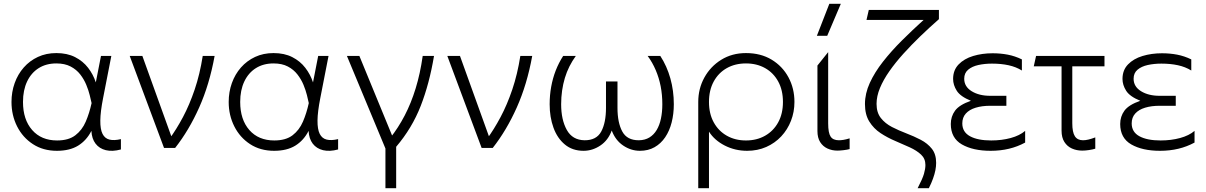

<svg xmlns="http://www.w3.org/2000/svg" viewBox="-20 -772 6294 1002"><path d="M277 15Q205 15 151.8 -19.8Q98.5 -54.5 69.2 -112.5Q40 -170.5 40 -240Q40 -292 56.5 -338.2Q73 -384.5 104 -419.8Q135 -455 178 -475Q221 -495 274 -495Q330.5 -495 371.8 -474Q413 -453 439.8 -418.2Q466.5 -383.5 480 -342L507 -480H561L518 -260Q504 -189 503.5 -143.2Q503 -97.5 515 -73.5Q527 -49.5 551.2 -43.5Q575.5 -37.5 611 -46V8Q566.5 20 532.5 11.8Q498.5 3.5 478.8 -22.2Q459 -48 457 -89Q431.5 -39 387.8 -12Q344 15 277 15ZM278 -39Q338 -39 373.2 -66Q408.5 -93 427.5 -137.2Q446.5 -181.5 458 -234Q454.5 -250 448.2 -275.5Q442 -301 430.2 -329.5Q418.5 -358 398.8 -383.5Q379 -409 348.5 -425Q318 -441 274 -441Q221 -441 182 -416.5Q143 -392 121.5 -346.8Q100 -301.5 100 -240Q100 -148 147.8 -93.5Q195.5 -39 278 -39Z M836 0 657 -480H723L879 -47H864Q900.5 -96.5 934.8 -160.8Q969 -225 996 -304.8Q1023 -384.5 1038 -480H1100Q1073 -331 1019.5 -211.2Q966 -91.5 894 0Z M1410.5 15Q1338.5 15 1285.2 -19.8Q1232 -54.5 1202.8 -112.5Q1173.5 -170.5 1173.5 -240Q1173.5 -292 1190 -338.2Q1206.5 -384.5 1237.5 -419.8Q1268.5 -455 1311.5 -475Q1354.5 -495 1407.5 -495Q1464 -495 1505.2 -474Q1546.5 -453 1573.2 -418.2Q1600 -383.5 1613.5 -342L1640.5 -480H1694.5L1651.5 -260Q1637.5 -189 1637 -143.2Q1636.5 -97.5 1648.5 -73.5Q1660.5 -49.5 1684.8 -43.5Q1709 -37.5 1744.5 -46V8Q1700 20 1666 11.8Q1632 3.5 1612.2 -22.2Q1592.5 -48 1590.5 -89Q1565 -39 1521.2 -12Q1477.5 15 1410.5 15ZM1411.5 -39Q1471.5 -39 1506.8 -66Q1542 -93 1561 -137.2Q1580 -181.5 1591.5 -234Q1588 -250 1581.8 -275.5Q1575.5 -301 1563.8 -329.5Q1552 -358 1532.2 -383.5Q1512.5 -409 1482 -425Q1451.5 -441 1407.5 -441Q1354.5 -441 1315.5 -416.5Q1276.5 -392 1255 -346.8Q1233.5 -301.5 1233.5 -240Q1233.5 -148 1281.2 -93.5Q1329 -39 1411.5 -39Z M1991.5 210V3L1790.5 -480H1855.5L2031.5 -52H2016.5Q2058.5 -105 2092 -169.2Q2125.5 -233.5 2149.2 -310.8Q2173 -388 2186 -480H2245Q2221 -336 2175.8 -219.8Q2130.5 -103.5 2047.5 -6V210Z M2493.5 0 2314.5 -480H2380.5L2536.5 -47H2521.5Q2558 -96.5 2592.2 -160.8Q2626.5 -225 2653.5 -304.8Q2680.5 -384.5 2695.5 -480H2757.5Q2730.5 -331 2677 -211.2Q2623.5 -91.5 2551.5 0Z M3025.5 15Q2967.5 15 2928 -17.8Q2888.5 -50.5 2868.5 -105.5Q2848.5 -160.5 2848.5 -228Q2848.5 -275 2856.5 -319.2Q2864.5 -363.5 2880.2 -404Q2896 -444.5 2919 -480H2985Q2966.5 -454.5 2952 -425.8Q2937.5 -397 2928 -365.5Q2918.5 -334 2913.5 -299.5Q2908.5 -265 2908.5 -228Q2908.5 -147 2938 -94Q2967.5 -41 3030.5 -40Q3093 -39.5 3117.8 -85.8Q3142.5 -132 3142.5 -209V-347H3202.5V-209Q3202.5 -132 3227.5 -85.8Q3252.5 -39.5 3314.5 -40Q3346 -40.5 3369 -54.5Q3392 -68.5 3407 -93.5Q3422 -118.5 3429.2 -152.8Q3436.5 -187 3436.5 -228Q3436.5 -277.5 3427.8 -322Q3419 -366.5 3402 -406.2Q3385 -446 3360 -480H3426Q3460.5 -427 3478.5 -362.8Q3496.5 -298.5 3496.5 -228Q3496.5 -177.5 3485.2 -133.2Q3474 -89 3451.5 -55.8Q3429 -22.5 3396 -3.8Q3363 15 3319.5 15Q3273 15 3232.2 -12.5Q3191.5 -40 3172.5 -91Q3154 -40 3113 -12.5Q3072 15 3025.5 15Z M3624 210V-240Q3624 -309.5 3656 -367.5Q3688 -425.5 3744.2 -460.2Q3800.5 -495 3873 -495Q3950 -495 4006.8 -460.8Q4063.5 -426.5 4094.8 -368.5Q4126 -310.5 4126 -240Q4126 -188 4108 -141.8Q4090 -95.5 4057 -60.2Q4024 -25 3978.8 -5Q3933.5 15 3879 15Q3816 15 3762.2 -12.5Q3708.5 -40 3680 -85V210ZM3873 -39Q3929.5 -39 3973 -63.8Q4016.5 -88.5 4041.2 -133.5Q4066 -178.5 4066 -240Q4066 -301.5 4041.2 -346.8Q4016.5 -392 3973 -416.5Q3929.5 -441 3873 -441Q3816.5 -441 3773 -416.5Q3729.5 -392 3704.8 -346.8Q3680 -301.5 3680 -240Q3680 -178.5 3704.8 -133.5Q3729.5 -88.5 3773 -63.8Q3816.5 -39 3873 -39Z M4350 14Q4322 14 4298.2 3Q4274.5 -8 4260.2 -30.5Q4246 -53 4246 -88V-430L4302 -500V-128Q4302 -78.5 4314.8 -59.2Q4327.5 -40 4358 -40Q4368 -40 4381.2 -42Q4394.5 -44 4414 -50V6Q4401.5 9.5 4381.8 11.8Q4362 14 4350 14ZM4243 -585 4308 -752H4368L4297 -585Z M4827.5 210H4769Q4794.5 161 4802 135Q4809.5 109 4809.5 89Q4809.5 56 4786.8 34.8Q4764 13.5 4728 -3Q4692 -19.5 4651.8 -36.5Q4611.5 -53.5 4575.5 -77.2Q4539.5 -101 4516.8 -137.5Q4494 -174 4494 -229Q4494 -284 4519.2 -339.2Q4544.5 -394.5 4588 -450Q4631.5 -505.5 4686.2 -560Q4741 -614.5 4800 -668H4502L4514 -720H4880V-672Q4830.5 -628.5 4783.2 -583Q4736 -537.5 4694.5 -491.5Q4653 -445.5 4621.5 -400.5Q4590 -355.5 4572.2 -312.5Q4554.5 -269.5 4554.5 -230Q4554.5 -184.5 4577 -156Q4599.5 -127.5 4635 -109.2Q4670.5 -91 4710 -76Q4749.5 -61 4785 -42.5Q4820.5 -24 4843 4.2Q4865.5 32.5 4865.5 78Q4865.5 96.5 4861.5 116.8Q4857.5 137 4849.2 160Q4841 183 4827.5 210Z M5150 15Q5058 15 5000 -18.2Q4942 -51.5 4942 -125Q4942 -164 4964.2 -194.5Q4986.5 -225 5047 -246Q4992.5 -268 4973.2 -298.2Q4954 -328.5 4954 -360Q4954 -406 4982.8 -435.8Q5011.5 -465.5 5058.5 -479.8Q5105.5 -494 5160 -494Q5201.5 -494 5239.2 -486.8Q5277 -479.5 5313 -462V-404Q5282.5 -423 5243.5 -431.5Q5204.5 -440 5157 -440Q5119 -440 5086 -432.8Q5053 -425.5 5032.5 -408.2Q5012 -391 5012 -361Q5012 -320 5050.8 -296Q5089.5 -272 5148 -272H5232V-220H5148Q5105 -220 5072 -210Q5039 -200 5020.5 -179.5Q5002 -159 5002 -128Q5002 -83 5042.2 -61Q5082.5 -39 5153 -39Q5208 -39 5254.8 -51.8Q5301.5 -64.5 5330 -89V-28Q5290.5 -6.5 5245.8 4.2Q5201 15 5150 15Z M5628 14Q5598.5 14 5574 3Q5549.5 -8 5534.8 -31Q5520 -54 5520 -90V-426H5375L5387 -480H5744V-426H5576V-129Q5576 -82 5589.5 -61Q5603 -40 5632 -40Q5645 -40 5660.8 -43.8Q5676.5 -47.5 5696 -55V4Q5681 8.5 5662.5 11.2Q5644 14 5628 14Z M6034 15Q5942 15 5884 -18.2Q5826 -51.5 5826 -125Q5826 -164 5848.2 -194.5Q5870.5 -225 5931 -246Q5876.5 -268 5857.2 -298.2Q5838 -328.5 5838 -360Q5838 -406 5866.8 -435.8Q5895.5 -465.5 5942.5 -479.8Q5989.5 -494 6044 -494Q6085.5 -494 6123.2 -486.8Q6161 -479.5 6197 -462V-404Q6166.5 -423 6127.5 -431.5Q6088.5 -440 6041 -440Q6003 -440 5970 -432.8Q5937 -425.5 5916.5 -408.2Q5896 -391 5896 -361Q5896 -320 5934.8 -296Q5973.5 -272 6032 -272H6116V-220H6032Q5989 -220 5956 -210Q5923 -200 5904.5 -179.5Q5886 -159 5886 -128Q5886 -83 5926.2 -61Q5966.5 -39 6037 -39Q6092 -39 6138.8 -51.8Q6185.5 -64.5 6214 -89V-28Q6174.5 -6.5 6129.8 4.2Q6085 15 6034 15Z"/></svg>

Font: Geologica-Sharp
Style: Regular
Weight: 100
Designer: Sindre Bremnes, Frode Helland
Foundry: Monokrom Skriftforlag AS
Version: Version 1.010;gftools[0.9.28]